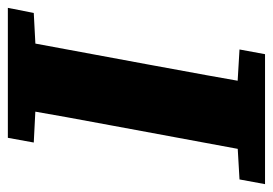

<svg xmlns="http://www.w3.org/2000/svg" viewBox="-133 -572 695 489"><g transform="rotate(-90 214.5 -327.5)"><path d="M-10 0 2 -65 140 -73H198L333 -65L321 0ZM67 0 133 -356Q147 -430 160.5 -505Q174 -580 187 -655H361L295 -299Q281 -224 267.5 -149Q254 -74 241 0ZM96 -589 108 -655H439L426 -589L293 -582H234Z"/></g></svg>

Font: Source Serif 4 ExtraBold
Style: Italic
Weight: 800
Italic angle: -12°
Designer: Frank Grießhammer
Foundry: Adobe Systems Incorporated
Version: Version 4.004;hotconv 1.0.116;makeotfexe 2.5.65601